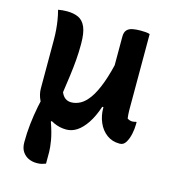

<svg xmlns="http://www.w3.org/2000/svg" viewBox="-111 -632 822 926"><g transform="rotate(15 300.0 -169.5)"><path d="M116 -157H183L188 -23L172 -7Q190 44 196 80Q202 116 202 137Q202 159 202 169.5Q202 180 202 195Q192 199 182 201.5Q172 204 157 204Q135 204 116.5 195.5Q98 187 86 169Q74 151 74 122Q74 75 79 30.5Q84 -14 93 -60Q102 -106 116 -157ZM110 -541Q144 -541 167.5 -530Q191 -519 203.5 -490Q216 -461 216 -407V-402Q216 -365 213 -327Q210 -289 204.5 -248Q199 -207 192 -159Q200 -140 212.5 -131Q225 -122 242 -122Q265 -122 287.5 -134Q310 -146 331.5 -176Q353 -206 372.5 -259Q392 -312 409 -393V-140H393Q376 -89 353.5 -55.5Q331 -22 306 -5.5Q281 11 253 11Q220 11 190 -3Q160 -17 135.5 -40Q111 -63 97.5 -91.5Q84 -120 84 -149Q84 -208 84 -268Q84 -328 84 -388Q84 -418 82 -441.5Q80 -465 76.5 -487.5Q73 -510 66 -537Q77 -539 87.5 -540Q98 -541 110 -541ZM477 -543Q490 -543 502.5 -542Q515 -541 523 -538Q523 -443 523 -347.5Q523 -252 523 -156Q523 -145 524 -135Q525 -125 526 -117Q538 -109 551 -109Q556 -109 560 -110Q564 -111 568 -112H572Q572 -109 572 -105.5Q572 -102 572 -99Q572 -77 566.5 -51.5Q561 -26 550 -8Q539 10 521 10H518Q482 10 455 -10Q428 -30 413.5 -63.5Q399 -97 399 -135Q399 -224 399 -313.5Q399 -403 399 -492Q399 -514 409 -525Q419 -536 436.5 -539.5Q454 -543 477 -543Z"/></g></svg>

Font: Recursive Monospace Casual SemiBold
Style: Regular
Weight: 600
Version: Version 1.047